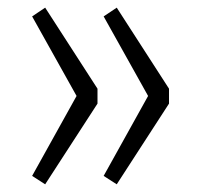

<svg xmlns="http://www.w3.org/2000/svg" viewBox="-20 -539 525 502"><path d="M98.1 -519 234.9 -307.1V-268.1L98.1 -57.1L64 -79.1L180.2 -288.1L64 -496.1ZM285.2 -519 421.9 -307.1V-268.1L285.2 -57.1L251 -79.1L367.2 -288.1L251 -496.1Z"/></svg>

Font: Fira Sans Compressed Light
Style: Regular
Weight: 300
Width: 1
Designer: Carrois Corporate & Edenspiekermann AG
Foundry: Carrois Corporate GbR & Edenspiekermann AG
Version: Version 4.203;PS 004.203;hotconv 1.0.88;makeotf.lib2.5.64775